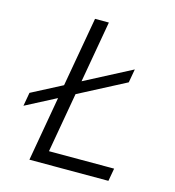

<svg xmlns="http://www.w3.org/2000/svg" viewBox="-104 -782 794 870"><g transform="rotate(15 293.0 -346.5)"><path d="M23.4 -229 34.7 -292.5 177.2 -366.7 234.9 -693.4H299.8L249 -404.3L468.3 -518.6L457 -455.1L237.8 -340.8L188.5 -60.1H494.1L483.4 0H112.8L166 -303.2Z"/></g></svg>

Font: Cascadia Code PL Light
Style: Italic
Weight: 300
Italic angle: -10°
Monospace: yes
Designer: Aaron Bell
Foundry: Saja Typeworks
Version: Version 2404.023; ttfautohint (v1.8.4)